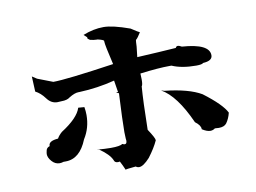

<svg xmlns="http://www.w3.org/2000/svg" viewBox="-69 -758 1075 806"><g transform="rotate(-10 469.0 -355.0)"><path d="M405 -52Q396 -73 387 -90L379 -89Q365 -89 362 -101Q351 -126 311 -154L301 -156Q336 -153 360 -153Q399 -153 410 -161Q416 -158 420 -158Q429 -158 429 -172L428 -181L427 -208Q427 -257 433 -373Q423 -378 423 -379Q423 -380 424 -380L430 -379L422 -429Q348 -410 271 -407H267Q250 -407 226 -392Q214 -382 190 -382L172 -381Q146 -381 128 -405.5Q110 -430 88 -441L85 -506L105 -493L170 -468Q225 -468 430 -498Q410 -583 410 -597V-600Q410 -605 384 -611H380Q368 -611 352 -615Q342 -621 342 -625L343 -627L329 -640Q374 -658 417 -658Q456 -658 528 -632Q560 -611 564 -610Q550 -587 542 -581Q541 -577 540 -553Q539 -549 535 -509Q631 -514 701 -519Q704 -526 710 -526Q717 -526 727 -520Q843 -512 843 -463Q843 -439 803 -437Q798 -431 773 -431Q711 -431 670 -449H662Q615 -449 536 -439L537 -413Q537 -390 532 -385Q527 -322 525 -201Q551 -162 551 -152Q537 -121 509 -84Q481 -53 463 -53Q455 -53 449 -58Q405 -54 405 -52ZM137 -127Q118 -127 104 -143Q90 -159 90 -174Q90 -178 92.5 -189.5Q95 -201 108 -205V-207Q108 -227 148 -230Q155 -243 169 -255Q241 -301 254 -343L280 -341Q283 -323 283 -307Q283 -252 255 -208Q224 -130 163 -130H154Q145 -127 137 -127ZM784 -151Q769 -151 749 -164V-165Q749 -181 726 -198Q672 -319 609 -354L623 -350Q725 -339 778 -308Q855 -250 873 -213Q867 -188 854 -170Q844 -157 821 -157L804 -158Q795 -151 784 -151Z"/></g></svg>

Font: Xiangcui Kesong Xiangcui Kesong
Style: Regular
Weight: 400
Version: Version 1.501;March 28, 2024;FontCreator 14.0.0.2814 64-bit